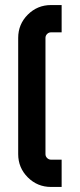

<svg xmlns="http://www.w3.org/2000/svg" viewBox="-20 -740 317 760"><path d="M182 -108H224V0H182Q128 0 90 -38Q52 -76 52 -130V-590Q52 -644 90 -682Q128 -720 182 -720H224V-612H182Q173 -612 166.5 -605.5Q160 -599 160 -590V-130Q160 -121 166.5 -114.5Q173 -108 182 -108Z"/></svg>

Font: Orbitron
Style: Regular
Weight: 500
Designer: Matt McInerney
Foundry: Matt McInerney
Version: 1.000